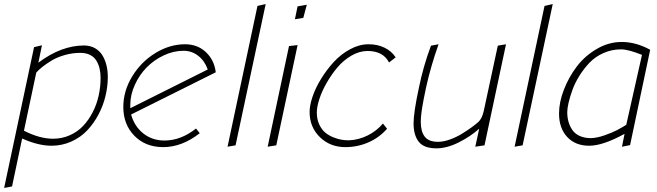

<svg xmlns="http://www.w3.org/2000/svg" viewBox="-50 -718 3205 937"><path d="M360.8 -496.1Q249 -496.1 137.2 -412.1L154.8 -497.1L116.2 -487.8L-29.8 199.2L8.8 191.9L58.1 -42Q136.7 -6.8 201.2 -6.8Q252.9 -6.8 298.3 -27.3Q343.8 -47.9 375.7 -81.8Q407.7 -115.7 430.7 -159.2Q453.6 -202.6 464.8 -249.5Q476.1 -296.4 476.1 -341.8Q476.1 -373 469.5 -399.7Q462.9 -426.3 449.7 -448Q436.5 -469.7 413.8 -482.7Q391.1 -495.6 360.8 -496.1ZM209 -41Q143.1 -41 66.9 -80.1L127 -363.8Q138.7 -377 156.2 -391.1Q173.8 -405.3 200.9 -421.9Q228 -438.5 265.4 -449.2Q302.7 -460 341.8 -460Q369.6 -460 389.6 -450Q409.7 -439.9 420.4 -421.9Q431.2 -403.8 436 -383.3Q440.9 -362.8 440.9 -337.9Q440.9 -293.9 431.4 -251Q421.9 -208 402.3 -170.2Q382.8 -132.3 355.7 -103.5Q328.6 -74.7 290.5 -57.9Q252.4 -41 209 -41Z M746.6 0Q837.9 0 924.8 -67.9L906.7 -90.8Q832.5 -32.2 752.9 -32.2Q692.9 -32.2 649.4 -66.7Q606 -101.1 589.8 -159.2L1002.9 -365.2Q996.1 -424.3 955.3 -463.1Q914.6 -502 853 -502Q778.3 -502 708.5 -459.2Q638.7 -416.5 595.2 -345.2Q551.8 -273.9 551.8 -195.8Q551.8 -110.4 606 -55.2Q660.2 0 746.6 0ZM845.7 -470.2Q885.7 -470.2 917.2 -445.8Q948.7 -421.4 963.9 -378.9L585.9 -189.9V-206.1Q585.9 -254.9 607.7 -303.2Q629.4 -351.6 665 -388.2Q700.7 -424.8 748.5 -447.5Q796.4 -470.2 845.7 -470.2Z M1206.5 -689 1060.5 -2 1099.6 -8.8 1246.6 -698.2Z M1447.3 -694.8 1402.3 -687 1389.2 -624 1430.2 -630.9ZM1360.4 -493.2 1256.3 -2 1298.3 -8.8 1402.3 -498Z M1652.8 -33.2Q1635.7 -33.2 1617.9 -35.9Q1600.1 -38.6 1577.4 -47.6Q1554.7 -56.6 1537.4 -70.8Q1520 -85 1508.1 -110.4Q1496.1 -135.7 1496.1 -168.9Q1496.1 -195.8 1508.3 -233.9Q1520.5 -272 1543.7 -312.7Q1566.9 -353.5 1596.4 -388.7Q1626 -423.8 1665 -446.5Q1704.1 -469.2 1743.7 -469.2Q1819.8 -469.2 1848.6 -413.1L1880.9 -438Q1861.3 -468.3 1826.9 -485.1Q1792.5 -502 1749 -502Q1703.6 -502 1658.7 -477.8Q1613.8 -453.6 1579.1 -415.8Q1544.4 -377.9 1517.1 -333.5Q1489.7 -289.1 1475.3 -246.3Q1460.9 -203.6 1460.9 -171.9Q1460.9 -97.7 1511 -48.8Q1561 0 1635.7 0Q1694.8 0 1748 -23.2Q1801.3 -46.4 1838.9 -89.8L1818.8 -115.2Q1788.6 -79.1 1744.6 -57.1Q1700.7 -35.2 1652.8 -33.2Z M2029.3 -291Q2052.2 -395 2090.3 -502L2053.2 -495.1Q2014.6 -391.1 1994.6 -291Q1968.3 -168.9 1968.3 -116.2Q1968.3 -58.1 1993.7 -26.1Q2019 5.9 2079.6 5.9Q2131.3 5.9 2189 -23.2Q2246.6 -52.2 2288.6 -89.8L2269.5 -2L2314.5 -8.8L2419.4 -502L2379.4 -495.1L2310.5 -174.8Q2302.2 -139.2 2284.7 -123Q2271 -110.8 2251.7 -96.7Q2232.4 -82.5 2204.6 -65.4Q2176.8 -48.3 2145.5 -37.1Q2114.3 -25.9 2087.4 -25.9Q2042 -25.9 2022.7 -51.3Q2003.4 -76.7 2003.4 -123Q2003.4 -132.8 2004.2 -143.6Q2004.9 -154.3 2006.6 -167.2Q2008.3 -180.2 2009.8 -189.7Q2011.2 -199.2 2014.2 -215.3Q2017.1 -231.4 2018.6 -239Q2020 -246.6 2024.2 -265.9Q2028.3 -285.2 2029.3 -291Z M2607.4 -689 2461.4 -2 2500.5 -8.8 2647.5 -698.2Z M3123 -475.1Q3053.7 -513.2 2983.9 -513.2Q2920.4 -513.2 2862.1 -479Q2803.7 -444.8 2764.4 -392.8Q2725.1 -340.8 2701.7 -279.8Q2678.2 -218.8 2678.2 -164.1Q2678.2 -92.3 2718 -49.6Q2757.8 -6.8 2825.2 -6.8Q2892.6 -6.8 2998 -64.9L2985.4 -2L3024.9 -9.8ZM2831.1 -43.9Q2800.8 -44.4 2778.3 -54.9Q2755.9 -65.4 2743.2 -83.7Q2730.5 -102.1 2724.4 -123.8Q2718.3 -145.5 2718.3 -170.9Q2718.3 -188.5 2724.6 -216.1Q2731 -243.7 2743.4 -278.6Q2755.9 -313.5 2777.6 -348.1Q2799.3 -382.8 2826.9 -411.9Q2854.5 -440.9 2894.8 -459Q2935.1 -477.1 2981 -477.1Q3016.1 -477.1 3083 -450.2L3006.3 -108.9Q2985.4 -95.7 2961.9 -83.3Q2938.5 -70.8 2899.7 -57.4Q2860.8 -43.9 2831.1 -43.9Z"/></svg>

Font: Comic Neue Angular Light Italic
Style: Regular
Weight: 300
Italic angle: -12°
Designer: Craig Rozynski
Foundry: Craig Rozynski
Version: Version 2.003